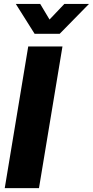

<svg xmlns="http://www.w3.org/2000/svg" viewBox="-20 -966 477 986"><path d="M300.8 -727.5 180.2 0H4.4L125 -727.5ZM186.5 -945.8 234.4 -865.7 310.5 -945.8H436.5V-945.3L286.6 -792.5H157.7L61.5 -945.3V-945.8Z"/></svg>

Font: Inter Display ExtraBold
Style: Italic
Weight: 800
Italic angle: -9.39999°
Designer: Rasmus Andersson
Foundry: rsms
Version: Version 4.000;git-a52131595